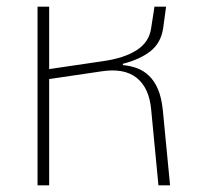

<svg xmlns="http://www.w3.org/2000/svg" viewBox="-20 -558 608 578"><path d="M93 -538H128V-350L291 -374Q354 -383 391.5 -407Q429 -431 435 -473L445 -538H480L471 -472Q464 -428 432.5 -403.5Q401 -379 350 -366V-362Q373 -360 393 -352.5Q413 -345 429 -329.5Q445 -314 455.5 -289.5Q466 -265 470 -228L492 0H457L435 -229Q429 -294 391 -324Q353 -354 284 -343L128 -320V0H93Z"/></svg>

Font: IBM Plex Sans Thai ExtLt
Style: Regular
Weight: 200
Designer: Mike Abbink, Paul van der Laan, Pieter van Rosmalen, Ben Mitchell, Mark Frömberg
Foundry: Bold Monday
Version: Version 1.2